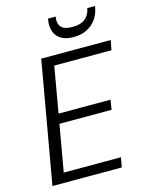

<svg xmlns="http://www.w3.org/2000/svg" viewBox="-132 -986 821 1067"><g transform="rotate(-15 278.5 -452.5)"><path d="M34 0 157 -700H557L546 -644H217L171 -380H470L461 -324H161L114 -56H443L433 0ZM362 -769Q318 -769 291 -786Q264 -803 254 -831Q244 -859 249 -892L251 -905H295Q288 -867 306 -846Q324 -825 372 -825Q419 -825 444.5 -846Q470 -867 477 -905H522L519 -892Q513 -859 493 -831Q473 -803 440.5 -786Q408 -769 362 -769Z"/></g></svg>

Font: DM Sans 18pt Light
Style: Italic
Weight: 300
Italic angle: -10°
Designer: Colophon Foundry, Jonny Pinhorn
Foundry: Colophon Foundry
Version: Version 4.004;gftools[0.9.30]